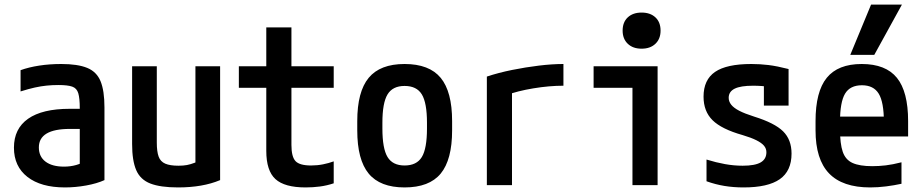

<svg xmlns="http://www.w3.org/2000/svg" viewBox="-20 -810 4040 840"><path d="M264 10Q159 10 100 -36Q41 -82 41 -164Q41 -247 103 -290.5Q165 -334 285 -334H382V-246H286Q150 -246 150 -165Q150 -125 179 -103Q208 -81 260 -81Q288 -81 313 -88Q338 -95 358 -109L329 -49V-337Q329 -380 322.5 -402Q316 -424 296 -431Q276 -438 236 -438Q209 -438 184 -435.5Q159 -433 132 -427Q105 -421 70 -410V-503Q106 -516 151.5 -523Q197 -530 248 -530Q320 -530 361.5 -513Q403 -496 420 -454.5Q437 -413 437 -340V-22Q404 -7 357 1.5Q310 10 264 10Z M759 10Q682 10 638 -7Q594 -24 576 -65.5Q558 -107 558 -180V-520H666V-186Q666 -147 674 -125Q682 -103 703 -94Q724 -85 761 -85Q782 -85 798 -88Q814 -91 832 -98Q850 -105 875 -118L835 -50V-520H943V-22Q867 10 759 10Z M1317 10Q1225 10 1185 -26.5Q1145 -63 1145 -150V-426H1025V-520H1145V-690H1255V-520H1440V-426H1255V-176Q1255 -124 1273 -105Q1291 -86 1341 -86Q1368 -86 1393 -91Q1418 -96 1440 -104V-8Q1410 2 1379.5 6Q1349 10 1317 10Z M1750 10Q1643 10 1593 -50.5Q1543 -111 1543 -240V-280Q1543 -409 1593 -469.5Q1643 -530 1750 -530Q1858 -530 1908 -469.5Q1958 -409 1958 -280V-240Q1958 -111 1908 -50.5Q1858 10 1750 10ZM1750 -86Q1803 -86 1825.5 -123Q1848 -160 1848 -248V-273Q1848 -360 1825.5 -397Q1803 -434 1750 -434Q1698 -434 1675.5 -397Q1653 -360 1653 -273V-248Q1653 -160 1675.5 -123Q1698 -86 1750 -86Z M2110 -475Q2161 -492 2220.5 -504Q2280 -516 2338 -523Q2396 -530 2445 -530V-435Q2383 -435 2313.5 -423.5Q2244 -412 2193 -393L2220 -444V0H2110Z M2747 0V-426H2577V-520H2857V0ZM2787 -597Q2749 -597 2726.5 -618.5Q2704 -640 2704 -676Q2704 -713 2726.5 -734Q2749 -755 2787 -755Q2825 -755 2847.5 -734Q2870 -713 2870 -676Q2870 -640 2847.5 -618.5Q2825 -597 2787 -597Z M3233 10Q3189 10 3149.5 3.5Q3110 -3 3071 -17V-112Q3113 -99 3152 -92Q3191 -85 3229 -85Q3283 -85 3308 -99.5Q3333 -114 3333 -144Q3333 -160 3322.5 -172.5Q3312 -185 3289 -196.5Q3266 -208 3229 -219Q3137 -245 3097.5 -284Q3058 -323 3058 -387Q3058 -461 3108.5 -495.5Q3159 -530 3267 -530Q3305 -530 3342 -525.5Q3379 -521 3430 -508V-348H3322V-488L3370 -426Q3336 -432 3315 -433.5Q3294 -435 3275 -435Q3220 -435 3194 -422Q3168 -409 3168 -382Q3168 -366 3179 -352Q3190 -338 3214 -325.5Q3238 -313 3279 -300Q3369 -272 3406 -235.5Q3443 -199 3443 -138Q3443 -62 3391.5 -26Q3340 10 3233 10Z M3787 10Q3666 10 3607 -51.5Q3548 -113 3548 -240V-280Q3548 -409 3597 -469.5Q3646 -530 3750 -530Q3855 -530 3904 -469.5Q3953 -409 3953 -280V-213H3601V-300H3868L3847 -271V-276Q3847 -363 3824.5 -400Q3802 -437 3751 -437Q3699 -437 3677 -400Q3655 -363 3655 -276V-245Q3655 -181 3667 -146Q3679 -111 3710 -97Q3741 -83 3796 -83Q3825 -83 3855 -86.5Q3885 -90 3924 -100V-6Q3892 1 3856.5 5.5Q3821 10 3787 10ZM3805 -570H3700L3791 -790H3926Z"/></svg>

Font: M PLUS 1 Code Medium
Style: Regular
Weight: 500
Designer: Coji Morishita
Foundry: UNDERFOREST DESIGN
Version: Version 1.002